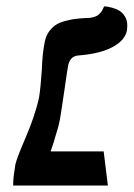

<svg xmlns="http://www.w3.org/2000/svg" viewBox="-20 -576 415 596"><path d="M101.1 -272.9Q106 -301.3 109.9 -359.9Q111.3 -409.2 119.1 -446.8Q122.6 -464.4 131.8 -477.5Q141.1 -490.7 152.6 -498.3Q164.1 -505.9 180.9 -510.5Q197.8 -515.1 212.2 -517.1Q226.6 -519 246.1 -520Q255.4 -520 262 -521Q268.6 -522 276.9 -525.1Q285.2 -528.3 291.7 -536.1Q298.3 -543.9 303.2 -556.2Q306.2 -556.2 311 -555.7Q315.9 -555.2 328.1 -552Q340.3 -548.8 349.9 -543.2Q359.4 -537.6 367.2 -525.9Q375 -514.2 375 -498Q375 -486.8 374 -481Q367.2 -449.2 327.1 -428.7Q288.1 -408.7 223.1 -403.8Q196.3 -401.9 190.9 -369.1Q189.5 -363.3 179.2 -291Q170.9 -233.9 166 -205.1Q165 -201.7 163.6 -194.3Q162.1 -187 161.1 -183.1Q144 -124 137.2 -106H301.8L314.9 0H21V-6.8Q21 -25.9 27.8 -65.9Q32.7 -86.4 57.1 -143.1Q88.9 -216.3 101.1 -272.9Z"/></svg>

Font: Linux Libertine G
Style: Bold Italic
Weight: 700
Italic angle: -11.5°
Designer: Philipp H. Poll
Foundry: Philipp H. Poll
Version: Version 4.1.0